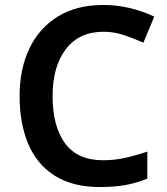

<svg xmlns="http://www.w3.org/2000/svg" viewBox="-20 -744 675 774"><path d="M397 -616Q299 -616 245.5 -546Q192 -476 192 -356Q192 -235 242 -166.5Q292 -98 396 -98Q441 -98 484 -107.5Q527 -117 574 -133V-24Q530 -6 485.5 2Q441 10 383 10Q273 10 201 -35.5Q129 -81 94 -163.5Q59 -246 59 -357Q59 -465 98 -547.5Q137 -630 212.5 -677Q288 -724 397 -724Q451 -724 503.5 -711.5Q556 -699 602 -677L558 -572Q520 -589 479.5 -602.5Q439 -616 397 -616Z"/></svg>

Font: Noto Sans Sinhala UI SemiBold
Style: Regular
Weight: 600
Designer: Jelle Bosma - Monotype Design Team
Foundry: Monotype Imaging Inc.
Version: Version 2.006; ttfautohint (v1.8.4.7-5d5b)